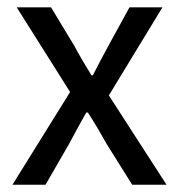

<svg xmlns="http://www.w3.org/2000/svg" viewBox="-20 -507 491 527"><path d="M14.2 0 172.4 -254.4 25.9 -486.8H120.1L183.6 -381.8Q194.3 -361.8 206.3 -341.3Q218.3 -320.8 231 -300.3H234.9Q245.1 -320.8 256.1 -341.3Q267.1 -361.8 277.8 -381.8L335.4 -486.8H425.8L278.8 -245.1L437 0H342.8L273.4 -110.8Q261.2 -132.8 248 -155Q234.9 -177.2 221.2 -198.2H216.8Q205.1 -177.2 192.9 -155.3Q180.7 -133.3 168.9 -110.8L105 0Z"/></svg>

Font: Varta Light Medium
Style: Regular
Weight: 500
Version: Version 1.004